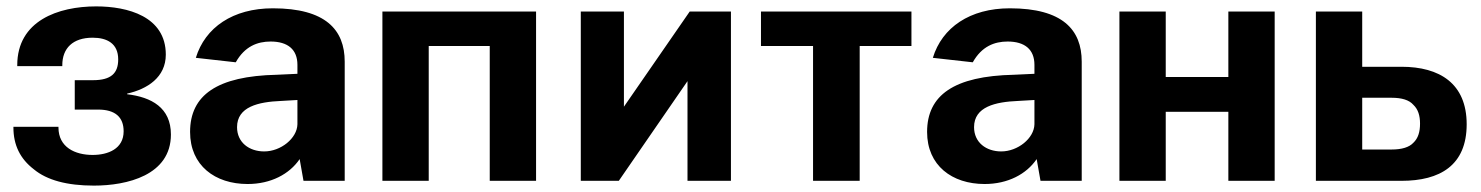

<svg xmlns="http://www.w3.org/2000/svg" viewBox="-20 -566 4637 601"><path d="M274 15C377 15 515 -17 515 -145C515 -229 454 -262 378 -271V-273C441 -287 499 -324 499 -395C499 -515 379 -546 281 -546C162 -546 34 -501 34 -362V-359H175V-362C175 -415 208 -448 270 -448C315 -448 350 -430 350 -380C350 -337 328 -315 271 -315H214V-223H287C341 -223 367 -199 367 -155C367 -100 318 -81 270 -81C215 -81 163 -105 163 -167V-169H22V-167C22 -112 43 -69 86 -36C127 -2 190 15 274 15Z M755 10C828 10 886 -21 918 -68L930 0H1059V-373C1059 -473 999 -540 834 -540C709 -540 622 -480 593 -385L718 -371C746 -421 786 -436 827 -436C881 -436 911 -411 911 -363V-335L847 -332C659 -328 575 -268 575 -153C575 -48 653 10 755 10ZM807 -92C760 -92 722 -120 722 -168C722 -232 789 -247 859 -250L911 -253V-177C910 -133 859 -92 807 -92Z M1177 -530V0H1322V-422H1513V0H1658V-530Z M1933 -232V-530H1798V0H1917L2132 -312V0H2268V-530H2139Z M2362 -422H2525V0H2671V-422H2833V-530H2362Z M3062 10C3135 10 3193 -21 3225 -68L3237 0H3366V-373C3366 -473 3306 -540 3141 -540C3016 -540 2929 -480 2900 -385L3025 -371C3053 -421 3093 -436 3134 -436C3188 -436 3218 -411 3218 -363V-335L3154 -332C2966 -328 2882 -268 2882 -153C2882 -48 2960 10 3062 10ZM3114 -92C3067 -92 3029 -120 3029 -168C3029 -232 3096 -247 3166 -250L3218 -253V-177C3217 -133 3166 -92 3114 -92Z M3484 -530V0H3629V-216H3825V0H3970V-530H3825V-325H3629V-530Z M4244 -530H4099V0H4367C4487 0 4571 -48 4571 -177C4571 -305 4486 -357 4367 -357H4244ZM4336 -260C4368 -260 4391 -253 4404 -238C4419 -224 4425 -204 4425 -179C4425 -153 4419 -133 4404 -119C4391 -105 4368 -98 4336 -98H4244V-260Z"/></svg>

Font: Cheyenne Sans
Style: Bold
Weight: 700
Designer: The Public Sans project authors (U.S. Web Design System), Libre Franklin designed by Pablo Impallari and Rodrigo Fuenzal
Foundry: The Cheyenne Sans Project Authors
Version: Version 2.007